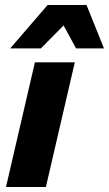

<svg xmlns="http://www.w3.org/2000/svg" viewBox="-20 -750 437 770"><path d="M280 -500 164 0H4L120 -500ZM21 -556 171 -730H327L397 -556H285L235 -648L144 -556Z"/></svg>

Font: Prodigy Sans
Style: Bold Italic
Weight: 700
Italic angle: -13°
Designer: Wei Huang
Foundry: Wei Huang
Version: Version 1.003; ttfautohint (v1.8.3)